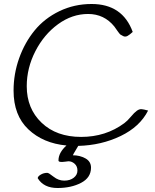

<svg xmlns="http://www.w3.org/2000/svg" viewBox="-20 -725 776 962"><path d="M722 -171Q681 -90 584.5 -43.5Q488 3 372 6Q369 12 359 28Q349 44 345 53Q380 53 408 68.5Q436 84 436 115Q436 165 386.5 191Q337 217 268 217Q199 217 169 168Q169 159 184 150Q199 141 217 141Q224 141 248.5 160.5Q273 180 302 180Q331 180 349.5 165.5Q368 151 368 129.5Q368 108 354 95.5Q340 83 323 83Q322 83 307 85Q273 90 273 79Q273 40 313 4Q196 -7 122 -77Q48 -147 48 -271Q48 -355 76 -433.5Q104 -512 153.5 -572.5Q203 -633 277.5 -669Q352 -705 439 -705Q594 -705 645 -565Q630 -551 619 -545Q608 -539 597.5 -544Q587 -549 583 -552Q579 -555 567.5 -571.5Q556 -588 553 -592Q502 -655 421.5 -655Q341 -655 270.5 -603.5Q200 -552 157 -468Q114 -384 114 -293Q114 -181 188.5 -110Q263 -39 386.5 -39Q510 -39 603 -108Q618 -119 635.5 -140Q653 -161 665.5 -170Q678 -179 689.5 -178Q701 -177 722 -171Z"/></svg>

Font: Handlee
Style: Regular
Weight: 400
Designer: Joe Prince
Foundry: Joe Prince
Version: Version 1.001